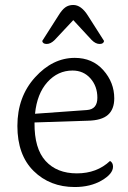

<svg xmlns="http://www.w3.org/2000/svg" viewBox="-20 -745 517 773"><path d="M200 -584Q184 -568 168 -568Q152 -568 150 -580L215 -682Q229 -705 242.5 -715Q256 -725 275 -725Q307 -725 334 -682L399 -580Q397 -568 381 -568Q365 -568 349 -584L275 -664ZM330 -302Q372 -305 372 -351.5Q372 -398 344 -429.5Q316 -461 272 -461Q213 -461 171 -414.5Q129 -368 121 -287ZM423 -97Q435 -90 435 -74Q435 -45 389.5 -18.5Q344 8 281 8Q181 8 115.5 -56.5Q50 -121 50 -238Q50 -355 121 -433.5Q192 -512 281 -512Q352 -512 396 -462.5Q440 -413 440 -349Q440 -305 414.5 -282.5Q389 -260 333 -259L119 -252V-250Q118 -147 163.5 -97Q209 -47 289.5 -47Q370 -47 423 -97Z"/></svg>

Font: Laila Light
Style: Regular
Weight: 300
Designer: Hitesh Malaviya
Foundry: Indian Type Foundry
Version: Version 1.302;PS 1.0;hotconv 1.0.78;makeotf.lib2.5.61930; tt